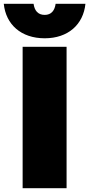

<svg xmlns="http://www.w3.org/2000/svg" viewBox="-55 -998 473 1018"><path d="M65 0H298V-750H65ZM-35 -978C-24 -868 57 -795 182 -795C306 -795 387 -868 398 -978H240C235 -942 217 -919 182 -919C146 -919 128 -942 123 -978Z"/></svg>

Font: Bounded ExtBd
Style: Regular
Weight: 800
Designer: Vlad Churkin
Version: Version 3.0